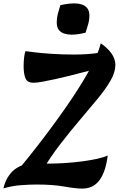

<svg xmlns="http://www.w3.org/2000/svg" viewBox="-58 -1093 719 1130"><path d="M15 -51Q122 -180 211.5 -298.5Q301 -417 369 -519Q437 -621 479.5 -702Q522 -783 535 -838Q575 -811 598 -778.5Q621 -746 621 -711Q621 -668 592.5 -618.5Q564 -569 516.5 -511.5Q469 -454 412 -387Q355 -320 295.5 -243Q236 -166 184 -77ZM157 -7Q116 -7 63.5 -3Q11 1 -38 16Q-35 0 -25 -24.5Q-15 -49 5.5 -74Q26 -99 61 -115.5Q96 -132 150 -132Q160 -132 168.5 -131.5Q177 -131 189.5 -130.5Q202 -130 222 -130Q273 -130 326 -133.5Q379 -137 427.5 -143.5Q476 -150 514.5 -158.5Q553 -167 576 -178Q564 -82 527.5 -32.5Q491 17 426 17Q388 17 321 5Q254 -7 157 -7ZM81 -703Q81 -730 84 -755.5Q87 -781 92 -792Q106 -790 147 -785Q188 -780 248.5 -776Q309 -772 379 -772Q416 -772 455 -774.5Q494 -777 529 -783L484 -681Q462 -676 426.5 -666.5Q391 -657 349 -646.5Q307 -636 266 -627Q225 -618 191.5 -612Q158 -606 140 -606Q102 -606 91.5 -633Q81 -660 81 -703ZM446 -901Q428 -896 406 -892.5Q384 -889 363 -889Q342 -889 321.5 -895Q301 -901 288.5 -916.5Q276 -932 276 -962Q276 -988 282.5 -1012Q289 -1036 297 -1062Q316 -1067 338 -1070Q360 -1073 381 -1073Q403 -1073 422.5 -1067Q442 -1061 455 -1045.5Q468 -1030 468 -1001Q468 -975 461 -951Q454 -927 446 -901Z"/></svg>

Font: Merienda ExtraBold
Style: Regular
Weight: 800
Designer: Eduardo Rodriguez Tunni
Foundry: Eduardo Rodriguez Tunni
Version: Version 2.001